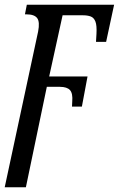

<svg xmlns="http://www.w3.org/2000/svg" viewBox="-24 -556 505 816"><path d="M138 -422Q146 -463 134 -479Q122 -495 89 -495H82L90 -536H461L427 -378H384L386 -412Q388 -448 381.5 -464.5Q375 -481 361.5 -486Q348 -491 329 -491H242L185 -231H348L324 -103H282L283 -124Q286 -159 273.5 -173Q261 -187 230 -187H175L86 240H-4Z"/></svg>

Font: Noto Serif Condensed
Style: Italic
Weight: 400
Width: 3
Italic angle: -12°
Designer: Monotype Design Team
Foundry: Monotype Imaging Inc.
Version: Version 2.014; ttfautohint (v1.8.4.7-5d5b)